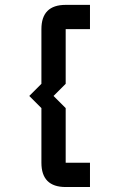

<svg xmlns="http://www.w3.org/2000/svg" viewBox="-20 -752 479 772"><path d="M244.1 -732.4H341.8V-634.8H244.1V-415L195.3 -366.2L244.1 -317.4V-97.7H341.8V0H244.1Q146.5 0 146.5 -97.7V-317.4L97.7 -366.2L146.5 -415V-634.8Q146.5 -732.4 244.1 -732.4Z"/></svg>

Font: BabelStone Zanabazar
Style: Regular
Weight: 400
Designer: Andrew West
Foundry: Andrew West
Version: Version 10.002;August 6, 2021